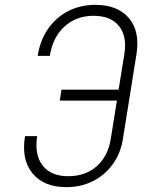

<svg xmlns="http://www.w3.org/2000/svg" viewBox="-20 -760 640 790"><path d="M253 10Q160 10 113.5 -47Q67 -104 83 -200H133Q121 -124 155 -79.5Q189 -35 261 -35Q332 -35 378.5 -76.5Q425 -118 436 -190L461 -346H226L233 -391H468L492 -540Q503 -612 469 -653.5Q435 -695 365 -695Q294 -695 245.5 -651Q197 -607 185 -530H135Q145 -594 177.5 -641Q210 -688 260 -714Q310 -740 372 -740Q464 -740 510 -686Q556 -632 542 -540L486 -190Q477 -130 444.5 -85Q412 -40 363 -15Q314 10 253 10Z"/></svg>

Font: NKDuy Mono Thin
Style: Italic
Weight: 100
Italic angle: -9°
Monospace: yes
Designer: NKDuy
Foundry: NKDuy
Version: Version 2.251; ttfautohint (v1.8.4.7-5d5b)